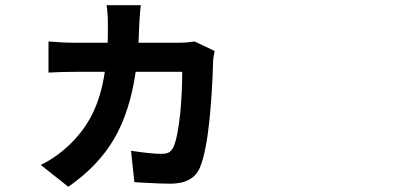

<svg xmlns="http://www.w3.org/2000/svg" viewBox="-20 -635 1540 729"><path d="M239.3 74.2 134.8 -8.8Q189.5 -35.2 238.3 -80.1Q296.9 -134.8 330.1 -201.2Q364.3 -269.5 377.9 -362.3H267.6Q213.9 -362.3 164.1 -359.4V-477.5Q219.7 -472.7 266.6 -472.7H388.7Q389.6 -494.1 389.6 -540Q389.6 -584 384.8 -615.2H514.6Q511.7 -594.7 508.8 -543Q507.8 -506.8 505.9 -472.7H659.2Q687.5 -472.7 718.8 -477.5L794.9 -441.4Q789.1 -414.1 789.1 -399.4Q786.1 -293.9 777.3 -200.2Q763.7 -54.7 738.3 2.9Q711.9 62.5 627 62.5Q593.8 62.5 522.5 58.6Q500 57.6 490.2 56.6L477.5 -62.5Q555.7 -50.8 591.8 -50.8Q611.3 -50.8 621.6 -56.6Q631.8 -62.5 638.7 -77.1Q654.3 -111.3 664.1 -203.1Q671.9 -282.2 671.9 -362.3H495.1Q473.6 -211.9 414.1 -109.4Q354.5 -5.9 239.3 74.2Z"/></svg>

Font: Bpmf GenYo Gothic B
Style: B
Weight: 700
Foundry: But Ko
Version: Version 1.320